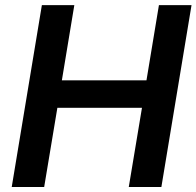

<svg xmlns="http://www.w3.org/2000/svg" viewBox="-20 -748 786 768"><path d="M26.9 0 147.5 -727.5H277.3L227.5 -426.8H565.9L615.7 -727.5H746.1L625.5 0H495.1L547.9 -316.9H209.5L156.7 0Z"/></svg>

Font: Inter 16pt SemiBold
Style: Italic
Weight: 600
Italic angle: -9.3988°
Version: Version 4.001;git-66647c0bb